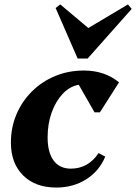

<svg xmlns="http://www.w3.org/2000/svg" viewBox="-20 -828 612 863"><path d="M233 15Q139 15 84 -39.5Q29 -94 29 -187Q29 -255 54 -314Q79 -373 124 -417.5Q169 -462 228.5 -486.5Q288 -511 357 -511Q450 -511 515 -458L429 -323H405L334 -447Q294 -440 262.5 -407Q231 -374 212.5 -323Q194 -272 194 -210Q194 -143 221 -106.5Q248 -70 298 -70Q377 -70 423 -140L453 -124Q426 -59 367.5 -22Q309 15 233 15ZM329 -565 230 -792 251 -808 377 -702 555 -808 572 -788 374 -565Z"/></svg>

Font: Platypi
Style: Bold Italic
Weight: 700
Italic angle: -13°
Designer: David Sargent
Foundry: Bolt Cutter Type
Version: Version 1.200; ttfautohint (v1.8.4.7-5d5b)